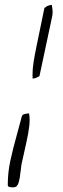

<svg xmlns="http://www.w3.org/2000/svg" viewBox="-20 -684 263 807"><path d="M116.7 -370.1Q116.7 -359.9 117.2 -353.5Q132.3 -355 146 -364.7L198.2 -609.9Q201.2 -622.6 201.2 -632.8Q201.2 -643.1 197.8 -663.6Q178.2 -661.6 167.5 -650.4L167 -651.9L133.8 -491.2Q126 -453.1 121.3 -424.1Q116.7 -395 116.7 -370.1ZM66.9 33.7Q68.8 14.2 70.3 6.8Q70.3 6.8 81.1 -41.5Q92.8 -92.3 98.6 -124Q104.5 -155.8 104.5 -182.1Q104.5 -194.3 102.1 -207.5Q89.4 -206.5 81.5 -204.1Q73.7 -201.7 71.8 -194.8Q70.3 -189 54.2 -129.9Q33.7 -56.6 23.2 -7.3Q12.7 42 12.7 92.3Q12.7 100.1 18.6 101.8Q24.4 103.5 36.1 103.5Q51.8 103.5 57.6 85.4Q63.5 67.4 66.9 33.7Z"/></svg>

Font: Radley
Style: Italic
Weight: 400
Italic angle: -12°
Designer: Vernon Adams
Foundry: Vernon Adams
Version: Version 1.003; ttfautohint (v1.6)